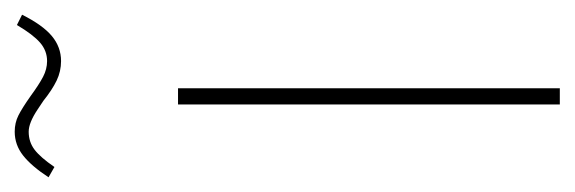

<svg xmlns="http://www.w3.org/2000/svg" viewBox="-283 -501 781 261"><g transform="rotate(-90 107.5 -370.5)"><path d="M118 -519V0H96V-519ZM101 -702Q98 -704 89 -710Q80 -716 72.5 -719Q65 -722 59 -722Q45 -722 34.5 -714Q24 -706 11 -687L-3 -695Q12 -718 26.5 -729.5Q41 -741 59 -741Q71 -741 81 -736Q91 -731 108 -719Q123 -708 133.5 -702.5Q144 -697 155 -697Q169 -697 180 -706.5Q191 -716 204 -738L218 -731Q204 -703 189 -690.5Q174 -678 155 -678Q141 -678 128.5 -684Q116 -690 101 -702Z"/></g></svg>

Font: Fira Sans Extra Condensed Thin
Style: Regular
Weight: 250
Width: 1
Designer: Carrois Corporate & Edenspiekermann AG
Foundry: Carrois Corporate GbR & Edenspiekermann AG
Version: Version 4.203